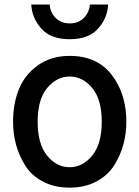

<svg xmlns="http://www.w3.org/2000/svg" viewBox="-20 -817 619 854"><path d="M147.5 -275.4Q147.5 -176.8 189.5 -125Q231.4 -73.2 290 -73.2Q347.7 -73.2 390.1 -125Q432.6 -176.8 432.6 -275.4Q432.6 -375 390.1 -425.8Q347.7 -476.6 290 -476.6Q232.4 -476.6 189.9 -425.8Q147.5 -375 147.5 -275.4ZM38.1 -275.4Q38.1 -355.5 64 -419.9Q89.8 -484.4 148.4 -526.4Q207 -568.4 290 -568.4Q412.1 -568.4 477.1 -483.9Q542 -399.4 542 -275.4Q542 -224.6 529.3 -176.3Q516.6 -127.9 488.8 -83Q460.9 -38.1 409.7 -10.3Q358.4 17.6 290 17.6Q221.7 17.6 170.9 -9.3Q120.1 -36.1 92.3 -80.6Q64.5 -125 51.3 -173.8Q38.1 -222.7 38.1 -275.4ZM119.1 -796.9H201.2Q203.1 -761.7 227.5 -737.3Q252 -712.9 290 -712.9Q329.1 -712.9 353 -737.3Q377 -761.7 379.9 -796.9H460.9Q458 -736.3 416 -689.5Q374 -642.6 290 -642.6Q205.1 -642.6 163.6 -689.9Q122.1 -737.3 119.1 -796.9Z"/></svg>

Font: Gothic A1 SemiBold
Style: Regular
Weight: 600
Version: Version 2.50